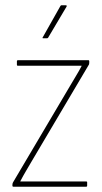

<svg xmlns="http://www.w3.org/2000/svg" viewBox="-20 -707 386 727"><path d="M31 0Q27 0 27 -4V-7Q27 -12 29 -16L246 -383Q257 -402 268 -420Q279 -438 289 -457V-458Q271 -458 252 -458Q233 -458 216 -458H48Q44 -458 44 -462V-475Q44 -479 48 -479H315Q318 -479 318 -475V-472Q318 -466 317 -463L101 -98Q90 -79 79 -60.5Q68 -42 57 -21V-20Q72 -20 87.5 -20Q103 -20 119 -20H306Q310 -20 310 -17V-4Q310 0 306 0ZM144 -562Q139 -562 142 -566L208 -683Q210 -687 212 -687H229Q232 -687 232.5 -685.5Q233 -684 232 -682L162 -564Q161 -562 157 -562Z"/></svg>

Font: Sofia Sans Condensed Thin
Style: Regular
Weight: 250
Version: Version 4.100